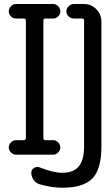

<svg xmlns="http://www.w3.org/2000/svg" viewBox="-20 -750 540 931"><path d="M387.7 -730.5Q422.9 -730.5 447.3 -705.1Q471.7 -679.7 471.7 -644.5V-40Q471.7 70.3 428.2 115.2Q384.8 160.2 282.2 160.2Q229.5 160.2 172.9 143.6Q155.3 138.7 143.6 123Q131.8 107.4 131.8 86.9Q131.8 72.3 145 64.5Q158.2 56.6 171.9 61.5Q238.3 87.9 282.2 87.9Q335 87.9 361.3 57.6Q387.7 27.3 387.7 -42V-650.4Q387.7 -660.2 377.9 -660.2H337.9Q324.2 -660.2 313 -670.4Q301.8 -680.7 301.8 -694.8Q301.8 -709 313 -719.7Q324.2 -730.5 337.9 -730.5ZM94.7 -70.3Q104.5 -70.3 105.5 -80.1V-650.4Q105.5 -660.2 94.7 -660.2H57.6Q43.9 -660.2 33.2 -670.4Q22.5 -680.7 22.5 -694.8Q22.5 -709 33.2 -719.7Q43.9 -730.5 57.6 -730.5H238.3Q252 -730.5 262.2 -719.7Q272.5 -709 272.5 -694.8Q272.5 -680.7 262.2 -670.4Q252 -660.2 238.3 -660.2H200.2Q190.4 -660.2 190.4 -650.4V-80.1Q190.4 -70.3 200.2 -70.3H238.3Q252 -70.3 262.2 -59.6Q272.5 -48.8 272.5 -35.2Q272.5 -21.5 262.2 -10.7Q252 0 238.3 0H57.6Q43.9 0 33.2 -10.7Q22.5 -21.5 22.5 -35.2Q22.5 -48.8 33.2 -59.6Q43.9 -70.3 57.6 -70.3Z"/></svg>

Font: Rounded-X Mgen+ 1m regular
Style: Regular
Weight: 400
Designer: [Source Han Sans]
Ryoko NISHIZUKA  (kana & ideographs); Paul D. Hunt (Latin, Greek & Cyrillic); Wenlong ZHANG  (bopomofo
Version: Version 1.059.20150602